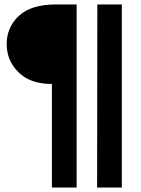

<svg xmlns="http://www.w3.org/2000/svg" viewBox="-20 -694 632 862"><path d="M527 148H416L417 -674H527ZM324 148H213V-317Q116 -317 63 -369.5Q10 -422 10 -496.5Q10 -571 64.5 -622.5Q119 -674 232 -674H324Z"/></svg>

Font: Hind Mysuru
Style: Bold
Weight: 700
Designer: Manushi Parikh, Hitesh Malaviya
Foundry: Indian Type Foundry
Version: Version 0.703;PS 1.0;hotconv 1.0.86;makeotf.lib2.5.63406